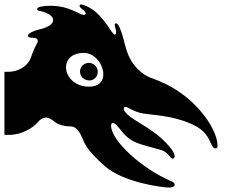

<svg xmlns="http://www.w3.org/2000/svg" viewBox="-30 -765 1050 864"><path d="M731 79C749 79 756 73 756 66C756 60 750 54 742 51C609 -5 470 -132 470 -199C470 -214 481 -216 494 -202C506 -190 521 -169 531 -159C546 -144 561 -132 586 -122C611 -112 667 -98 692 -91C717 -84 728 -68 733 -62C738 -56 742 -51 747 -51C752 -51 756 -56 756 -61C756 -70 751 -84 732 -106C713 -128 691 -149 661 -171C631 -193 573 -226 554 -241C535 -256 527 -268 527 -274C527 -280 529 -284 536 -284C543 -284 564 -268 597 -258C630 -248 713 -250 799 -220C885 -190 903 -157 919 -120C927 -101 934 -97 940 -97C945 -97 949 -101 949 -108C949 -175 878 -279 787 -344C736 -381 688 -401 651 -414C614 -427 581 -458 561 -491C541 -524 534 -558 525 -592C516 -626 503 -660 493 -660C483 -660 486 -648 490 -636C494 -624 494 -609 487 -609C480 -609 466 -632 451 -654C436 -676 408 -709 382 -725C363 -737 343 -745 334 -745C330 -745 328 -741 328 -739C328 -733 334 -728 345 -720C357 -711 360 -698 347 -698C334 -698 307 -719 257 -732C236 -737 216 -739 199 -739C175 -739 157 -736 149 -734C142 -732 137 -728 137 -724C137 -720 141 -716 151 -715C172 -712 191 -701 197 -696C201 -693 209 -685 209 -675C209 -655 186 -641 141 -631C120 -626 96 -614 96 -605C96 -597 105 -595 118 -595C142 -595 142 -581 138 -573C130 -558 121 -540 108 -504C96 -469 53 -442 10 -442H-10V-158H10C70 -158 120 -191 141 -216C153 -230 165 -236 176 -236C190 -236 202 -228 213 -219C233 -202 264 -196 289 -196C314 -196 330 -168 341 -143C352 -118 358 -92 441 -18C524 56 700 79 731 79ZM267 -462C267 -496 292 -527 348 -527C397 -527 435 -474 435 -431C435 -400 417 -375 371 -375C305 -375 267 -421 267 -462ZM330 -443C330 -421 348 -403 372 -403C393 -403 410 -420 410 -442C410 -464 392 -482 370 -482C348 -482 330 -465 330 -443Z"/></svg>

Font: Teranoptia Furiae
Style: Regular
Weight: 400
Designer: Ariel Martín Pérez
Foundry: Tunera Type Foundry
Version: Version 1.001;FEAKit 1.0